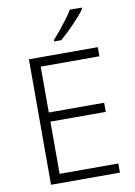

<svg xmlns="http://www.w3.org/2000/svg" viewBox="-101 -1012 756 1076"><g transform="rotate(-10 276.5 -474.0)"><path d="M100 0V-714H492V-662H158V-401H473V-349H158V-52H492V0ZM442 -940Q431 -924 414 -904.5Q397 -885 377 -864Q357 -843 336.5 -823.5Q316 -804 297 -788H257V-797Q276 -817 298 -844Q320 -871 341 -899Q362 -927 374 -948H442Z"/></g></svg>

Font: Noto Sans Symbols Light
Style: Regular
Weight: 300
Version: Version 2.002